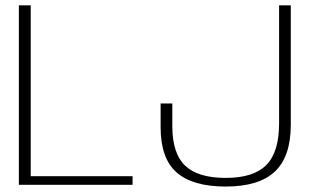

<svg xmlns="http://www.w3.org/2000/svg" viewBox="-20 -695 1214 722"><path d="M51 0H478.5V-32.5H95.5V-675H51ZM829 6.5Q953 6.5 1013.2 -49.5Q1073.5 -105.5 1073.5 -226V-675H1029.5V-231Q1029.5 -122.5 981.2 -74.2Q933 -26 829 -26Q724.5 -26 676.2 -72Q628 -118 628 -220.5V-306H584V-216Q584 -99.5 644.2 -46.5Q704.5 6.5 829 6.5Z"/></svg>

Font: Anybody SemiExpanded ExtraLight
Style: Regular
Weight: 250
Width: 6
Version: Version 1.113;gftools[0.9.25]